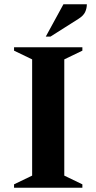

<svg xmlns="http://www.w3.org/2000/svg" viewBox="-20 -882 453 902"><path d="M46 0V-16L131 -57V-603L46 -644V-660H367V-644L282 -603V-57L367 -16V0ZM195 -710 278 -862H388Q388 -843 380 -825.5Q372 -808 348 -793L217 -710Z"/></svg>

Font: Spectral
Style: Bold
Weight: 700
Designer: Jean-Baptiste Levee
Foundry: Production Type
Version: Version 2.001